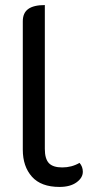

<svg xmlns="http://www.w3.org/2000/svg" viewBox="-20 -729 382 758"><path d="M70 -138V-645Q70 -678 91.5 -693.5Q113 -709 157 -709V-141Q157 -102 173 -85Q189 -68 226 -68Q263 -68 294 -86Q307 -71 307 -51Q307 -27 282 -9Q257 9 215 9Q142 9 106 -31.5Q70 -72 70 -138Z"/></svg>

Font: K2D
Style: Regular
Weight: 400
Version: Version 1.000; ttfautohint (v1.6)